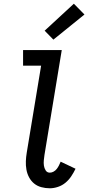

<svg xmlns="http://www.w3.org/2000/svg" viewBox="-20 -1004 490 1032"><path d="M248 8Q224 8 202 2Q180 -4 163.5 -17.5Q147 -31 136.5 -50.5Q126 -70 122 -92.5Q118 -115 119 -138Q120 -161 124 -185L201 -651H104V-735H312L219 -171Q217 -157 215.5 -142.5Q214 -128 216 -114Q218 -100 225.5 -88Q233 -76 248 -76Q258 -76 268 -81.5Q278 -87 285 -96Q292 -105 297 -115Q302 -125 306 -135L386 -97Q376 -76 363 -56.5Q350 -37 332 -22Q314 -7 291.5 0.5Q269 8 248 8ZM267 -791 220 -839 377 -984 434 -926Z"/></svg>

Font: Iosevka Etoile Medium
Style: Italic
Weight: 500
Italic angle: -9°
Designer: Belleve Invis
Foundry: Belleve Invis
Version: Version 22.1.2; ttfautohint (v1.8.4)